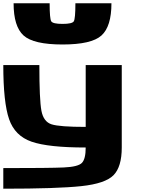

<svg xmlns="http://www.w3.org/2000/svg" viewBox="-20 -1020 884 1165"><path d="M0 -625H218.8Q218.8 -414.1 231.4 -347.7Q244.1 -281.2 293 -265.6Q341.8 -250 500 -250V-625H718.8V-125Q718.8 -7.8 668.9 43Q619.1 93.8 473.6 109.4Q328.1 125 0 125V0Q281.2 0 367.2 -3.9Q453.1 -7.8 476.6 -31.2Q500 -54.7 500 -125Q273.4 -125 171.9 -160.2Q70.3 -195.3 35.2 -296.9Q0 -398.4 0 -625ZM62.5 -1000H281.2Q281.2 -906.2 291 -890.6Q300.8 -875 359.4 -875Q418 -875 427.7 -890.6Q437.5 -906.2 437.5 -1000H656.2Q656.2 -859.4 595.7 -804.7Q535.2 -750 359.4 -750Q183.6 -750 123 -804.7Q62.5 -859.4 62.5 -1000Z"/></svg>

Font: CraftyPE
Style: Regular
Weight: 400
Designer: Erek Butcher
Foundry: Haunted Coop
Version: Version 0.018;April 4, 2024;FontCreator 15.0.0.2962 64-bit